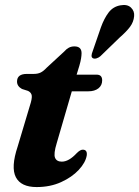

<svg xmlns="http://www.w3.org/2000/svg" viewBox="-20 -747 564 778"><path d="M94 -378.5 69 -386.5Q49 -397.5 49 -416.5Q49 -447.5 89 -447.5H117Q133 -447.5 144.5 -453Q156 -458.5 169.5 -473L240.5 -538.5Q248.5 -548 258.5 -553.5Q268.5 -559 281.5 -559Q310.5 -559 310.5 -531.5Q310.5 -523 308.5 -510.2Q306.5 -497.5 301.5 -480.5L290.5 -444.5H371.5Q394 -444.5 394 -421.5Q394 -401 378.8 -389Q363.5 -377 338 -377H271L210 -167.5Q196.5 -123.5 203 -107.8Q209.5 -92 230.5 -92Q259 -92 291 -126.5Q305.5 -141 316 -140.5Q334.5 -140 331.5 -117Q326.5 -88 299 -58.5Q271.5 -29 227.5 -9Q183.5 11 128.5 11Q65 11 44.2 -29Q23.5 -69 51.5 -153L101 -318.5Q110 -346 108.8 -358.8Q107.5 -371.5 94 -378.5ZM389 -636.5Q402 -672.5 420.2 -696.5Q438.5 -720.5 468.5 -725.5Q496 -730.5 510.8 -716.2Q525.5 -702 523.5 -681.5Q521.5 -658 506.8 -638.2Q492 -618.5 465.5 -595.5L386.5 -519Q379.5 -513 371 -510.5Q362.5 -508 356.5 -511Q350.5 -514.5 351 -522Q351.5 -529.5 355 -538Z"/></svg>

Font: Fraunces 72pt Soft
Style: Bold Italic
Weight: 700
Italic angle: -16°
Version: Version 1.000;[b76b70a41]